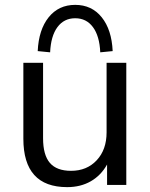

<svg xmlns="http://www.w3.org/2000/svg" viewBox="-20 -760 617 789"><path d="M76 0ZM256 9Q76 9 76 -190V-502H157V-192Q157 -123 185 -90.5Q213 -58 272 -58Q337 -58 377.5 -101.5Q418 -145 418 -216V-502H499V0H420V-84Q395 -39 353 -15Q311 9 256 9ZM186 -545 135 -550Q139 -638 180 -689Q221 -740 289 -740Q357 -740 398 -689Q439 -638 443 -550L392 -545Q389 -612 362 -648.5Q335 -685 289 -685Q243 -685 216 -648.5Q189 -612 186 -545Z"/></svg>

Font: Winston
Style: Regular
Weight: 400
Designer: Original fonts by Vernon Adams / Changes by Cristiano Sobral
Foundry: Original fonts by Vernon Adams / Changes by Cristiano Sobral
Version: Version 2.503;July 17, 2020;FontCreator 13.0.0.2655 64-bit